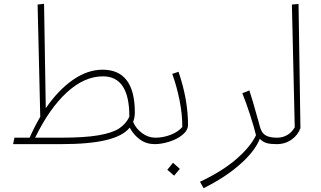

<svg xmlns="http://www.w3.org/2000/svg" viewBox="-20 -759 1691 1011"><path d="M815 -17 795 0Q751 0 717.5 -24Q684 -48 663 -87Q628 -43 539.5 -21.5Q451 0 300 0H49L56 -34H136Q161 -91 192 -144L178 -735L212 -739L221 -189Q287 -285 364 -338.5Q441 -392 520 -392Q690 -392 690 -167Q690 -140 681 -117Q695 -83 727.5 -58.5Q760 -34 798 -34ZM661 -144Q662 -357 522 -357Q424 -357 332 -272.5Q240 -188 165 -34H300Q425 -34 498 -46.5Q571 -59 607 -82.5Q643 -106 661 -144Z M775 -18 798 -34Q839 -34 878 -49Q917 -64 940 -90Q940 -160 925 -233.5Q910 -307 887 -370L920 -381Q970 -235 970 -102Q970 -73 941.5 -49.5Q913 -26 871.5 -13Q830 0 795 0ZM861 135 891 98 927 130 897 166Z M1437 0Q1406 0 1386 -5Q1366 -10 1348 -28Q1323 36 1245.5 105Q1168 174 1052 232L1033 198Q1149 144 1224 79Q1299 14 1328 -47Q1318 -89 1297 -154Q1276 -219 1256 -268L1293 -283Q1307 -242 1341 -120Q1343 -110 1349 -90Q1358 -58 1379 -46Q1400 -34 1439 -34L1457 -17Z M1417 -17 1440 -34Q1468 -34 1492.5 -48Q1517 -62 1532 -89L1517 -735L1552 -738L1562 -85Q1550 -49 1516 -24.5Q1482 0 1437 0Z"/></svg>

Font: FiraGO UltraLight
Style: Italic
Weight: 200
Italic angle: -8°
Designer: bBox Type GmbH
Foundry: bBox Type GmbH
Version: Version 1.001